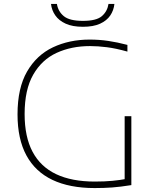

<svg xmlns="http://www.w3.org/2000/svg" viewBox="-20 -950 788 975"><path d="M461 5Q333.5 5 246.2 -36.5Q159 -78 114 -161Q69 -244 69 -369Q69 -503 117.5 -586.8Q166 -670.5 249 -709.8Q332 -749 435 -749Q484.5 -749 530 -742.2Q575.5 -735.5 627 -722V-688Q568 -704.5 522.8 -710.2Q477.5 -716 437 -716Q342.5 -716 267.5 -681.5Q192.5 -647 148.8 -571Q105 -495 105 -371Q105 -255 145.5 -179Q186 -103 265.2 -65.5Q344.5 -28 461 -28Q512 -28 551.2 -31.8Q590.5 -35.5 624 -42L613 -25V-360H647V-10Q591 -1 549.2 2Q507.5 5 461 5ZM401 -814Q348 -814 313.5 -829.8Q279 -845.5 260.8 -871.8Q242.5 -898 239 -930H269Q275 -892 304 -868Q333 -844 401 -844Q469.5 -844 497.2 -868Q525 -892 531 -930H561Q557.5 -897.5 539.8 -871.2Q522 -845 488 -829.5Q454 -814 401 -814Z"/></svg>

Font: Encode Sans SC Expanded Thin
Style: Regular
Weight: 250
Width: 7
Designer: Multiple Designers
Foundry: Impallari Type
Version: Version 3.002